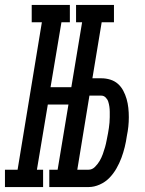

<svg xmlns="http://www.w3.org/2000/svg" viewBox="-67 -755 587 775"><path d="M240 -665V-735H393V-665ZM-47 0V-70H4L102 -665H61V-735H215V-665H181L137 -403H260L249 -333H126L82 -70H107V0ZM132 0V-70H286V0ZM154 0 276 -735H355L306 -439H342Q361 -439 378.5 -433.5Q396 -428 409 -416.5Q422 -405 430.5 -389Q439 -373 444 -355.5Q449 -338 451 -319.5Q453 -301 453 -282Q453 -263 451 -244Q449 -225 445 -206Q442 -184 436.5 -161.5Q431 -139 423 -117.5Q415 -96 403 -75Q391 -54 374.5 -37Q358 -20 335.5 -10Q313 0 291 0ZM245 -70H291Q305 -70 316.5 -81.5Q328 -93 335.5 -106Q343 -119 348 -133Q353 -147 357 -161Q361 -175 363.5 -189Q366 -203 369 -217Q371 -228 372.5 -238.5Q374 -249 375 -260Q376 -271 376 -282Q376 -293 376 -303.5Q376 -314 374.5 -324.5Q373 -335 370 -344.5Q367 -354 359.5 -361.5Q352 -369 342 -369H294Z"/></svg>

Font: Iosevka Slab
Style: Italic
Weight: 400
Italic angle: -9°
Monospace: yes
Designer: Belleve Invis
Foundry: Belleve Invis
Version: Version 11.1.0; ttfautohint (v1.8.3)